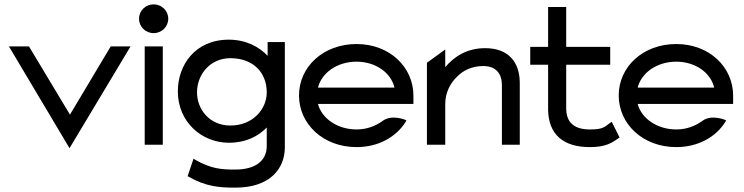

<svg xmlns="http://www.w3.org/2000/svg" viewBox="-20 -664 3413 881"><path d="M21 -451 299 16 579 -451H488L301 -138L113 -451Z M618 -578C618 -541 648 -512 685 -512C722 -512 752 -541 752 -578C752 -615 722 -644 685 -644C648 -644 618 -615 618 -578ZM644 0H727V-451H644Z M796 -245C796 -103 907 -9 1030 -9C1108 -9 1164 -38 1204 -79V6C1204 75 1150 114 1060 114C999 114 950 112 874 68L868 64L841 144L844 146C925 193 989 197 1060 197C1220 197 1287 109 1287 12V-471H1208V-408C1170 -448 1110 -482 1030 -482C873 -482 796 -363 796 -245ZM884 -240C884 -323 945 -397 1037 -397C1142 -397 1204 -331 1204 -240C1204 -164 1141 -88 1037 -88C940 -88 884 -164 884 -240Z M1352 -226C1352 -95 1463 11 1616 11C1717 11 1799 -36 1842 -106L1845 -111L1840 -114C1840 -114 1776 -141 1734 -108C1702 -85 1662 -70 1616 -70C1530 -70 1457 -119 1439 -187H1877V-225C1877 -356 1768 -462 1616 -462C1463 -462 1352 -357 1352 -226ZM1439 -262C1456 -330 1527 -381 1616 -381C1703 -381 1774 -331 1790 -262Z M1939 0H2023V-187C2023 -240 2047 -283 2077 -312C2103 -339 2144 -361 2197 -361C2257 -361 2283 -325 2283 -273V0H2365V-283C2365 -378 2314 -443 2206 -443C2122 -443 2064 -404 2023 -356V-437L1939 -376Z M2413 -367H2495V-160C2497 -50 2561 11 2687 11C2759 11 2787 -8 2820 -31L2823 -33L2787 -105L2782 -102C2753 -81 2748 -70 2687 -70C2612 -70 2578 -104 2578 -168V-367H2780V-449H2578V-632H2495V-449H2413Z M2819 -226C2819 -95 2930 11 3083 11C3184 11 3266 -36 3309 -106L3312 -111L3307 -114C3307 -114 3243 -141 3201 -108C3169 -85 3129 -70 3083 -70C2997 -70 2924 -119 2906 -187H3344V-225C3344 -356 3235 -462 3083 -462C2930 -462 2819 -357 2819 -226ZM2906 -262C2923 -330 2994 -381 3083 -381C3170 -381 3241 -331 3257 -262Z"/></svg>

Font: Charger Pro
Style: BdExt
Weight: 700
Designer: Jasper
Foundry: Cannot Into Space Fonts
Version: Version 1.09